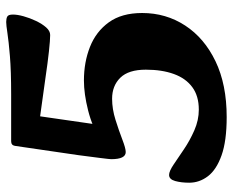

<svg xmlns="http://www.w3.org/2000/svg" viewBox="-86 -650 752 620"><g transform="rotate(-90 290.0 -340.0)"><path d="M10 -105Q10 -131 15.5 -150.5Q21 -170 35 -170Q47 -170 68.5 -155.5Q90 -141 118 -122Q146 -103 179 -88.5Q212 -74 246 -74Q290 -74 318.5 -95Q347 -116 361 -154.5Q375 -193 375 -245Q375 -301 349 -327.5Q323 -354 281 -354Q248 -354 213 -343Q178 -332 149.5 -321Q121 -310 109 -310Q86 -310 86 -357Q86 -362 90 -393.5Q94 -425 99 -463L129 -668Q131 -680 144 -680H295Q371 -680 419 -684Q467 -688 493 -692Q519 -696 529 -696Q540 -696 546.5 -692.5Q553 -689 553 -674Q553 -660 547.5 -640Q542 -620 532.5 -600Q523 -580 511.5 -567Q500 -554 487 -554Q471 -554 434 -558Q397 -562 350 -569L163 -595L233 -646L194 -376L150 -392Q190 -418 243.5 -431.5Q297 -445 340 -445Q399 -445 448.5 -425.5Q498 -406 528 -364.5Q558 -323 558 -257Q558 -180 517.5 -118Q477 -56 402 -20Q327 16 222 16Q145 16 98.5 -0.5Q52 -17 31 -44.5Q10 -72 10 -105Z"/></g></svg>

Font: Alkatra
Style: Regular
Weight: 400
Designer: Suman Bhandary
Version: Version 1.100;gftools[0.9.22]